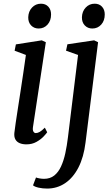

<svg xmlns="http://www.w3.org/2000/svg" viewBox="-20 -790 620 1064"><path d="M126.5 10Q104.5 10 88.8 3.2Q73 -3.5 65.2 -17.5Q57.5 -31.5 59.5 -53Q61.5 -73 66.8 -108Q72 -143 79 -188.2Q86 -233.5 93.8 -284Q101.5 -334.5 109.2 -386.2Q117 -438 123.5 -485.5L61 -509L68 -544L211.5 -566.5L234 -556L163 -88Q160 -70 165 -61.2Q170 -52.5 178 -52.5Q188.5 -52.5 200 -59Q211.5 -65.5 228.5 -82.5L241.5 -57Q237 -50 221.8 -33.8Q206.5 -17.5 182.2 -3.8Q158 10 126.5 10ZM194 -632Q169 -632 152.5 -649Q136 -666 136.5 -694.5Q137.5 -727 157.5 -748.2Q177.5 -769.5 207 -769.5Q232.5 -769.5 247.8 -753Q263 -736.5 263 -710Q263 -675.5 243.5 -653.8Q224 -632 194 -632ZM454 -0.5Q444 81 414.8 138Q385.5 195 341 225Q296.5 255 241 255Q216 255 194 250Q172 245 163 237L179.5 193.5Q186.5 196.5 199.8 198.8Q213 201 224 201Q257.5 201 280.5 182.8Q303.5 164.5 318.2 132.5Q333 100.5 342 58.8Q351 17 356.5 -29L412.5 -485.5L346 -509L353.5 -544.5L501.5 -566.5L523.5 -556ZM491.5 -632Q466.5 -632 450 -649Q433.5 -666 434 -694.5Q435 -727 455 -748.2Q475 -769.5 504.5 -769.5Q530 -769.5 545.2 -753Q560.5 -736.5 560.5 -710Q560.5 -675.5 541 -653.8Q521.5 -632 491.5 -632Z"/></svg>

Font: Merriweather Light 18pt
Style: Italic
Weight: 400
Italic angle: -7.8°
Version: Version 2.101